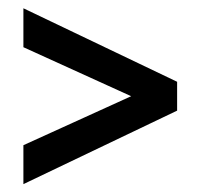

<svg xmlns="http://www.w3.org/2000/svg" viewBox="-20 -533 492 471"><path d="M37.4 -81.3V-176.8L361.4 -324.1V-269.9L37.4 -417.2V-512.7L414.5 -332.4V-261.6Z"/></svg>

Font: Rokkitt SemiBold
Style: Regular
Weight: 600
Designer: Vernon Adams
Foundry: Vernon Adams
Version: Version 3.103